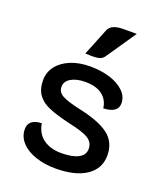

<svg xmlns="http://www.w3.org/2000/svg" viewBox="-137 -822 783 922"><g transform="rotate(20 254.5 -361.5)"><path d="M53 -119Q53 -170 120 -173Q129 -121 165.5 -95.5Q202 -70 256 -70Q312 -70 343 -86Q374 -102 374 -134Q374 -166 346.5 -184Q319 -202 244 -218Q175 -234 135 -251Q95 -268 75 -296.5Q55 -325 55 -370Q55 -410 79 -441.5Q103 -473 146.5 -491Q190 -509 247 -509Q301 -509 346.5 -495Q392 -481 419.5 -454.5Q447 -428 447 -393Q447 -344 373 -341Q368 -383 336.5 -407Q305 -431 250 -431Q205 -431 177 -414.5Q149 -398 149 -371Q149 -343 174.5 -328.5Q200 -314 262 -300Q369 -278 419 -240.5Q469 -203 469 -135Q469 -67 412.5 -29Q356 9 255 9Q200 9 153.5 -6.5Q107 -22 80 -51.5Q53 -81 53 -119ZM258 -698Q272 -732 334 -732H402L299 -581Q290 -568 277 -563Q264 -558 233 -558Q214 -558 202 -559Z"/></g></svg>

Font: K2D Medium
Style: Regular
Weight: 500
Designer: Katatrad Aksorn Co.,Ltd.
Foundry: Cadson Demak Co.,Ltd.
Version: Version 1.000; ttfautohint (v1.6)